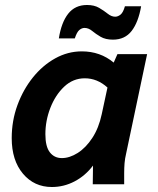

<svg xmlns="http://www.w3.org/2000/svg" viewBox="-20 -739 632 770"><path d="M27 -185Q27 -255 50 -317.5Q73 -380 112 -428.5Q151 -477 201.5 -505Q252 -533 308 -533Q382 -533 436 -488L451 -522H570L486 -124Q481 -103 479.5 -84.5Q478 -66 478 -44V0H352L353 -75Q322 -34 279 -11.5Q236 11 188 11Q117 11 72 -42.5Q27 -96 27 -185ZM162 -201Q162 -151 180 -128Q198 -105 228 -105Q259 -105 291.5 -125.5Q324 -146 350 -185.5Q376 -225 388 -281L411 -388Q370 -425 320 -425Q273 -425 237.5 -391.5Q202 -358 182 -306.5Q162 -255 162 -201ZM216 -585Q226 -649 253.5 -684Q281 -719 329 -719Q358 -719 377.5 -707.5Q397 -696 412 -684Q427 -672 442 -672Q453 -672 463.5 -680.5Q474 -689 481 -714H546Q535 -650 508 -615Q481 -580 433 -580Q403 -580 383.5 -591.5Q364 -603 349.5 -615Q335 -627 319 -627Q308 -627 298 -618.5Q288 -610 280 -585Z"/></svg>

Font: Radio Canada SemiBold
Style: Italic
Weight: 600
Italic angle: -12°
Designer: Charles Daoud, Etienne Aubert Bonn, Alexandre Saumier Demers, Jacques Le Bailly
Foundry: Radio-Canada
Version: Version 2.104; ttfautohint (v1.8.4.7-5d5b);gftools[0.9.28.de